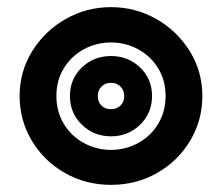

<svg xmlns="http://www.w3.org/2000/svg" viewBox="-20 -509 622 538"><path d="M35 -240Q35 -309 70.5 -366Q106 -423 164.5 -456Q223 -489 291 -489Q359 -489 417.5 -456Q476 -423 511.5 -366Q547 -309 547 -240Q547 -172 513 -115Q479 -58 420.5 -24.5Q362 9 291 9Q220 9 161.5 -24.5Q103 -58 69 -115Q35 -172 35 -240ZM444 -240Q444 -284 423 -318Q402 -352 367 -371Q332 -390 291 -390Q250 -390 215 -371Q180 -352 159 -318Q138 -284 138 -240Q138 -197 158.5 -162.5Q179 -128 214.5 -108.5Q250 -89 291 -89Q332 -89 367.5 -108.5Q403 -128 423.5 -162.5Q444 -197 444 -240ZM176 -240Q176 -288 209.5 -320Q243 -352 291 -352Q339 -352 372.5 -320Q406 -288 406 -240Q406 -192 372.5 -159.5Q339 -127 291 -127Q243 -127 209.5 -159.5Q176 -192 176 -240ZM328 -240Q328 -256 317.5 -266.5Q307 -277 291 -277Q275 -277 264.5 -266.5Q254 -256 254 -240Q254 -223 264.5 -213Q275 -203 291 -203Q307 -203 317.5 -213Q328 -223 328 -240Z"/></svg>

Font: K2D ExtraBold
Style: Regular
Weight: 800
Designer: Katatrad Aksorn Co.,Ltd.
Foundry: Cadson Demak Co.,Ltd.
Version: Version 1.000; ttfautohint (v1.6)